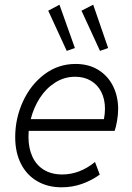

<svg xmlns="http://www.w3.org/2000/svg" viewBox="-20 -798 566 826"><path d="M45.4 -208Q45.4 -288.6 78.6 -361.1Q111.8 -433.6 171.1 -478.3Q230.5 -522.9 305.2 -522.9Q361.8 -522.9 403.3 -497.1Q444.8 -471.2 466.6 -427Q488.3 -382.8 488.3 -329.1Q488.3 -305.7 483.6 -278.1Q479 -250.5 473.1 -234.9H103.5Q102.5 -218.3 102.5 -209.5Q102.5 -160.6 119.4 -124Q136.2 -87.4 168.9 -67.4Q201.7 -47.4 247.6 -47.4Q322.8 -47.4 388.7 -101.1L409.2 -46.9Q375 -22 333.3 -7.1Q291.5 7.8 245.1 7.8Q185.1 7.8 139.9 -18.6Q94.7 -44.9 70.1 -93.5Q45.4 -142.1 45.4 -208ZM427.2 -285.6Q431.6 -309.1 431.6 -330.1Q431.6 -370.6 416 -401.9Q400.4 -433.1 371.3 -450.4Q342.3 -467.8 303.2 -467.8Q256.8 -467.8 217.8 -443.1Q178.7 -418.5 151.9 -377.2Q125 -335.9 112.3 -285.6ZM187.5 -752 235.8 -777.8 302.2 -591.3 267.1 -579.1ZM330.6 -752 380.9 -777.8 445.3 -591.3 410.2 -579.1Z"/></svg>

Font: Reddit Sans Vanilla Light
Style: Italic
Weight: 300
Italic angle: -11.25°
Designer: Stephen Hutchings
Version: Version 1.013